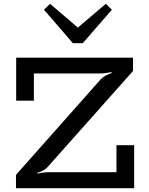

<svg xmlns="http://www.w3.org/2000/svg" viewBox="-20 -989 781 1009"><path d="M64 0V-70L510 -573Q522 -585 539 -593.5Q556 -602 567 -605L566 -610Q555 -608 538.5 -605.5Q522 -603 506 -603H158V-460H65V-686H679V-616L230 -111Q219 -99 202.5 -91Q186 -83 175 -81L176 -77Q185 -79 203 -81.5Q221 -84 236 -84H592V-226H685V0ZM536 -969 568 -938 415 -762H363L211 -938L243 -969L389 -844Z"/></svg>

Font: BioRhyme ExtraBold
Style: Regular
Weight: 400
Version: Version 1.600;gftools[0.9.33]